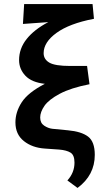

<svg xmlns="http://www.w3.org/2000/svg" viewBox="-20 -731 500 946"><path d="M447 32Q447 132 362 195L312 158Q347 120 347 70Q347 33 327.5 21Q308 9 272 6Q263 5 201 1Q139 -3 97.5 -36Q56 -69 56 -128Q56 -179 87 -227Q118 -275 201 -318Q136 -325 105 -358Q74 -391 74 -435Q74 -492 111.5 -539Q149 -586 218 -622L93 -613L99 -711H436L443 -638H441Q322 -615 258.5 -569Q195 -523 195 -469Q195 -439 223 -422.5Q251 -406 326 -406H409L421 -316Q329 -298 274.5 -269Q220 -240 199 -209.5Q178 -179 178 -152Q178 -125 197.5 -112Q217 -99 237.5 -96.5Q258 -94 315 -89Q381 -83 414 -58Q447 -33 447 32Z"/></svg>

Font: Ysabeau Infant
Style: Bold
Weight: 700
Designer: Christian Thalmann (Catharsis Fonts)
Version: Version 0.003